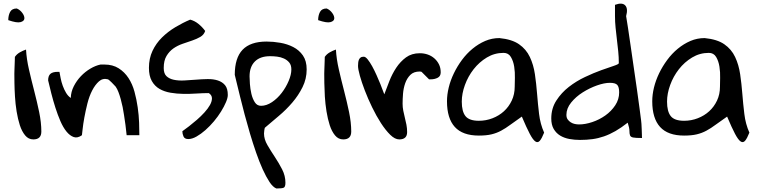

<svg xmlns="http://www.w3.org/2000/svg" viewBox="-20 -780 4266 1077"><path d="M60.5 -366.2Q60.5 -372.1 61 -385.3Q61.5 -398.4 62 -413.1Q62.5 -427.7 63 -441.4Q63.5 -455.1 63.5 -460.9Q74.2 -476.6 91.3 -486.3Q108.4 -496.1 126 -502Q128.9 -449.2 142.6 -389.6Q156.2 -330.1 171.9 -270Q187.5 -210 199.7 -151.4Q211.9 -92.8 211.9 -42Q211.9 2 167 2Q139.6 2 121.1 -20.5Q102.5 -43 91.3 -77.6Q80.1 -112.3 73.2 -154.8Q66.4 -197.3 64 -238.3Q61.5 -279.3 61 -313.5Q60.5 -347.7 60.5 -366.2ZM74.2 -732.4Q92.8 -724.6 105.5 -707Q118.2 -689.5 116.7 -675.3Q115.2 -661.1 94.7 -655.8Q74.2 -650.4 26.4 -667Q26.4 -693.4 36.6 -712.9Q46.9 -732.4 74.2 -732.4Z M250 -329.1Q250 -354.5 262.7 -365.7Q275.4 -377 303.7 -377H313.5Q316.4 -361.3 320.3 -340.8Q324.2 -320.3 332 -298.8Q339.8 -277.3 350.6 -259.3Q361.3 -241.2 377 -230.5Q377.9 -264.6 394 -296.4Q410.2 -328.1 434.1 -353Q458 -377.9 486.8 -395Q515.6 -412.1 543.9 -418H565.4Q612.3 -418 645.5 -397Q678.7 -376 700.7 -342.3Q722.7 -308.6 734.4 -265.6Q746.1 -222.7 752.4 -178.2Q758.8 -133.8 760.3 -92.3Q761.7 -50.8 761.7 -21.5H690.4Q684.6 -80.1 675.8 -133.8Q672.9 -155.3 668 -179.2Q663.1 -203.1 657.2 -224.1Q651.4 -245.1 644.5 -263.2Q637.7 -281.2 628.9 -293.9Q625 -297.9 618.7 -304.7Q612.3 -311.5 605.5 -318.4Q598.6 -325.2 592.8 -330.1Q586.9 -335 585.9 -335Q556.6 -342.8 535.2 -323.7Q513.7 -304.7 497.1 -272.5Q480.5 -240.2 470.2 -199.2Q460 -158.2 453.1 -120.6Q446.3 -83 443.4 -55.2Q440.4 -27.3 439.5 -21.5Q415 -3.9 393.6 -11.2Q372.1 -18.6 353 -42Q334 -65.4 318.8 -100.6Q303.7 -135.7 291 -175.3Q278.3 -214.8 268.1 -254.9Q257.8 -294.9 250 -329.1Z M1002.9 -43.9Q1018.6 -54.7 1040.5 -71.8Q1062.5 -88.9 1085 -108.4Q1107.4 -127.9 1127 -149.4Q1146.5 -170.9 1157.7 -190.9Q1168.9 -210.9 1168.9 -228.5Q1168.9 -246.1 1151.4 -257.8Q1120.1 -257.8 1083 -255.4Q1045.9 -252.9 1008.8 -253.4Q971.7 -253.9 937 -259.8Q902.3 -265.6 875 -281.2Q847.7 -296.9 831.5 -325.7Q815.4 -354.5 815.4 -399.4Q815.4 -452.1 835.4 -494.6Q855.5 -537.1 888.7 -569.8Q921.9 -602.5 963.4 -627.4Q1004.9 -652.3 1046.9 -669.9Q1072.3 -663.1 1093.8 -645.5Q1115.2 -627.9 1130.9 -606.4Q1124 -585 1104 -573.2Q1084 -561.5 1058.1 -552.7Q1032.2 -543.9 1003.9 -534.2Q975.6 -524.4 952.6 -508.3Q929.7 -492.2 914.1 -466.3Q898.4 -440.4 898.4 -398.4Q898.4 -367.2 914.1 -352.5Q929.7 -337.9 955.1 -332.5Q980.5 -327.1 1012.7 -328.6Q1044.9 -330.1 1078.6 -333Q1112.3 -335.9 1144.5 -336.4Q1176.8 -336.9 1202.1 -328.6Q1227.5 -320.3 1242.7 -301.8Q1257.8 -283.2 1257.8 -247.1Q1257.8 -231.4 1247.6 -207Q1237.3 -182.6 1220.2 -154.8Q1203.1 -127 1180.2 -99.6Q1157.2 -72.3 1132.3 -50.3Q1107.4 -28.3 1082.5 -14.2Q1057.6 0 1036.1 0Q1015.6 0 1009.3 -14.6Q1002.9 -29.3 1002.9 -43.9Z M1296.9 -360.4Q1296.9 -455.1 1340.8 -501Q1384.8 -546.9 1475.6 -546.9Q1512.7 -546.9 1552.2 -540Q1591.8 -533.2 1625 -516.1Q1658.2 -499 1679.2 -468.8Q1700.2 -438.5 1700.2 -390.6Q1700.2 -337.9 1677.2 -291.5Q1654.3 -245.1 1619.6 -204.6Q1585 -164.1 1543.5 -129.4Q1502 -94.7 1465.8 -63.5Q1463.9 -59.6 1462.4 -47.4Q1460.9 -35.2 1460.9 -31.2Q1460.9 1 1480 33.7Q1499 66.4 1521.5 100.1Q1543.9 133.8 1562.5 169.9Q1581.1 206.1 1581.1 245.1Q1581.1 268.6 1571.3 272.9Q1561.5 277.3 1530.3 277.3Q1510.7 269.5 1491.7 240.7Q1472.7 211.9 1453.6 169.9Q1434.6 127.9 1416.5 75.7Q1398.4 23.4 1382.3 -30.8Q1366.2 -85 1352.1 -138.2Q1337.9 -191.4 1327.1 -236.3Q1316.4 -281.2 1308.1 -314Q1299.8 -346.7 1296.9 -360.4ZM1379.9 -351.6Q1379.9 -336.9 1381.8 -309.1Q1383.8 -281.2 1390.1 -253.9Q1396.5 -226.6 1409.2 -206.5Q1421.9 -186.5 1444.3 -186.5Q1474.6 -186.5 1505.4 -207Q1536.1 -227.5 1560.1 -258.8Q1584 -290 1599.1 -325.7Q1614.3 -361.3 1614.3 -390.6Q1614.3 -415 1602.5 -429.2Q1590.8 -443.4 1572.8 -451.7Q1554.7 -460 1534.2 -462.4Q1513.7 -464.8 1495.1 -464.8Q1439.5 -464.8 1409.7 -435.1Q1379.9 -405.3 1379.9 -351.6Z M1798.8 -366.2Q1798.8 -372.1 1799.3 -385.3Q1799.8 -398.4 1800.3 -413.1Q1800.8 -427.7 1801.3 -441.4Q1801.8 -455.1 1801.8 -460.9Q1812.5 -476.6 1829.6 -486.3Q1846.7 -496.1 1864.3 -502Q1867.2 -449.2 1880.9 -389.6Q1894.5 -330.1 1910.2 -270Q1925.8 -210 1938 -151.4Q1950.2 -92.8 1950.2 -42Q1950.2 2 1905.3 2Q1877.9 2 1859.4 -20.5Q1840.8 -43 1829.6 -77.6Q1818.4 -112.3 1811.5 -154.8Q1804.7 -197.3 1802.2 -238.3Q1799.8 -279.3 1799.3 -313.5Q1798.8 -347.7 1798.8 -366.2ZM1812.5 -732.4Q1831.1 -724.6 1843.8 -707Q1856.4 -689.5 1855 -675.3Q1853.5 -661.1 1833 -655.8Q1812.5 -650.4 1764.6 -667Q1764.6 -693.4 1774.9 -712.9Q1785.2 -732.4 1812.5 -732.4Z M1988.3 -410.2Q1988.3 -418.9 1989.3 -428.2Q1990.2 -437.5 1993.2 -444.8Q1996.1 -452.1 2002.4 -457Q2008.8 -461.9 2020.5 -461.9Q2030.3 -461.9 2042.5 -446.8Q2054.7 -431.6 2067.4 -408.7Q2080.1 -385.7 2092.3 -358.4Q2104.5 -331.1 2113.8 -308.1Q2123 -285.2 2128.9 -268.6Q2134.8 -252 2135.7 -251Q2148.4 -285.2 2164.1 -325.2Q2179.7 -365.2 2202.6 -399.9Q2225.6 -434.6 2257.3 -458Q2289.1 -481.4 2335 -481.4Q2358.4 -481.4 2379.4 -474.1Q2400.4 -466.8 2416.5 -452.6Q2432.6 -438.5 2442.4 -418.9Q2452.1 -399.4 2452.1 -374Q2452.1 -352.5 2435.1 -343.8Q2418 -335 2396.5 -335H2386.7L2344.7 -377Q2342.8 -377 2341.8 -377.9Q2339.8 -377.9 2338.4 -378.4Q2336.9 -378.9 2335 -378.9Q2300.8 -378.9 2281.7 -359.9Q2262.7 -340.8 2252.9 -313Q2243.2 -285.2 2240.7 -254.4Q2238.3 -223.6 2238.3 -198.2Q2238.3 -178.7 2242.2 -158.7Q2246.1 -138.7 2251 -119.6Q2255.9 -100.6 2259.8 -80.6Q2263.7 -60.5 2263.7 -39.1Q2263.7 2 2219.7 2Q2195.3 2 2168.9 -23.9Q2142.6 -49.8 2116.7 -89.8Q2090.8 -129.9 2067.4 -178.2Q2043.9 -226.6 2026.4 -272.5Q2008.8 -318.4 1998.5 -355.5Q1988.3 -392.6 1988.3 -410.2Z M2907.2 -126Q2870.1 -100.6 2843.3 -80.6Q2816.4 -60.5 2791 -46.9Q2765.6 -33.2 2736.8 -26.4Q2708 -19.5 2666 -19.5Q2575.2 -19.5 2531.2 -67.9Q2487.3 -116.2 2487.3 -211.9Q2487.3 -249 2497.1 -289.1Q2506.8 -329.1 2525.9 -368.7Q2544.9 -408.2 2571.3 -443.8Q2597.7 -479.5 2630.9 -506.8Q2664.1 -534.2 2701.7 -550.3Q2739.3 -566.4 2781.2 -566.4Q2851.6 -559.6 2891.6 -531.7Q2931.6 -503.9 2952.1 -460.4Q2972.7 -417 2980.5 -363.8Q2988.3 -310.5 2992.7 -253.9Q2997.1 -197.3 3003.9 -140.6Q3010.7 -84 3032.2 -36.1Q3019.5 -3.9 3008.3 9.3Q2997.1 22.5 2983.4 13.7Q2969.7 4.9 2951.7 -29.3Q2933.6 -63.5 2907.2 -126ZM2570.3 -210Q2570.3 -154.3 2591.3 -128.4Q2612.3 -102.5 2666 -102.5Q2706.1 -102.5 2742.7 -116.7Q2779.3 -130.9 2806.6 -155.8Q2834 -180.7 2850.6 -215.8Q2867.2 -251 2867.2 -293.9Q2867.2 -311.5 2868.2 -343.3Q2869.1 -375 2864.3 -406.2Q2859.4 -437.5 2845.7 -460.4Q2832 -483.4 2804.7 -483.4Q2753.9 -483.4 2710.9 -457.5Q2668 -431.6 2636.7 -391.6Q2605.5 -351.6 2587.9 -303.2Q2570.3 -254.9 2570.3 -210Z M3072.3 -115.2Q3072.3 -171.9 3100.6 -215.8Q3128.9 -259.8 3170.9 -292.5Q3212.9 -325.2 3261.7 -348.1Q3310.5 -371.1 3352.5 -386.2Q3394.5 -401.4 3422.9 -410.6Q3451.2 -419.9 3451.2 -425.8Q3451.2 -460 3447.8 -492.7Q3444.3 -525.4 3440.4 -558.6Q3436.5 -591.8 3433.1 -624.5Q3429.7 -657.2 3429.7 -689.5V-752.9Q3469.7 -767.6 3486.8 -750Q3503.9 -732.4 3492.2 -689.5Q3496.1 -668 3502.9 -622.1Q3509.8 -576.2 3518.1 -518.6Q3526.4 -460.9 3535.6 -397.5Q3544.9 -334 3553.2 -275.9Q3561.5 -217.8 3567.4 -172.4Q3573.2 -127 3576.2 -104.5Q3577.1 -99.6 3578.1 -85.4Q3579.1 -71.3 3579.6 -55.2Q3580.1 -39.1 3580.6 -25.4Q3581.1 -11.7 3581.1 -5.9Q3543.9 -5.9 3530.8 -8.8Q3517.6 -11.7 3514.2 -20.5Q3510.7 -29.3 3510.7 -45.9Q3510.7 -62.5 3501 -91.8Q3464.8 -63.5 3432.6 -44.9Q3400.4 -26.4 3368.2 -15.1Q3335.9 -3.9 3303.2 0.5Q3270.5 4.9 3233.4 4.9Q3202.1 4.9 3173.3 -0.5Q3144.5 -5.9 3122.1 -19.5Q3099.6 -33.2 3085.9 -56.6Q3072.3 -80.1 3072.3 -115.2ZM3157.2 -135.7Q3157.2 -120.1 3164.1 -110.4Q3170.9 -100.6 3181.6 -93.8Q3192.4 -86.9 3204.6 -84.5Q3216.8 -82 3228.5 -82Q3262.7 -82 3302.2 -95.2Q3341.8 -108.4 3375.5 -132.3Q3409.2 -156.2 3431.2 -189.5Q3453.1 -222.7 3453.1 -261.7Q3453.1 -292 3442.4 -303.7Q3431.6 -315.4 3401.4 -315.4Q3370.1 -315.4 3328.6 -300.8Q3287.1 -286.1 3248.5 -261.7Q3210 -237.3 3183.6 -204.6Q3157.2 -171.9 3157.2 -135.7Z M4058.6 -126Q4021.5 -100.6 3994.6 -80.6Q3967.8 -60.5 3942.4 -46.9Q3917 -33.2 3888.2 -26.4Q3859.4 -19.5 3817.4 -19.5Q3726.6 -19.5 3682.6 -67.9Q3638.7 -116.2 3638.7 -211.9Q3638.7 -249 3648.4 -289.1Q3658.2 -329.1 3677.2 -368.7Q3696.3 -408.2 3722.7 -443.8Q3749 -479.5 3782.2 -506.8Q3815.4 -534.2 3853 -550.3Q3890.6 -566.4 3932.6 -566.4Q4002.9 -559.6 4043 -531.7Q4083 -503.9 4103.5 -460.4Q4124 -417 4131.8 -363.8Q4139.6 -310.5 4144 -253.9Q4148.4 -197.3 4155.3 -140.6Q4162.1 -84 4183.6 -36.1Q4170.9 -3.9 4159.7 9.3Q4148.4 22.5 4134.8 13.7Q4121.1 4.9 4103 -29.3Q4085 -63.5 4058.6 -126ZM3721.7 -210Q3721.7 -154.3 3742.7 -128.4Q3763.7 -102.5 3817.4 -102.5Q3857.4 -102.5 3894 -116.7Q3930.7 -130.9 3958 -155.8Q3985.4 -180.7 4002 -215.8Q4018.6 -251 4018.6 -293.9Q4018.6 -311.5 4019.5 -343.3Q4020.5 -375 4015.6 -406.2Q4010.7 -437.5 3997.1 -460.4Q3983.4 -483.4 3956.1 -483.4Q3905.3 -483.4 3862.3 -457.5Q3819.3 -431.6 3788.1 -391.6Q3756.8 -351.6 3739.3 -303.2Q3721.7 -254.9 3721.7 -210Z"/></svg>

Font: Gloria Hallelujah
Style: Regular
Weight: 400
Designer: Kimberly Geswein
Foundry: Kimberly Geswein
Version: Version 1.004 2010